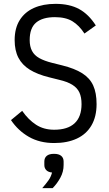

<svg xmlns="http://www.w3.org/2000/svg" viewBox="-20 -730 565 996"><path d="M261 12Q186 12 130 -20Q74 -52 37 -107L95 -155Q127 -109 167 -83Q207 -57 261 -57Q331 -57 367 -90.5Q403 -124 403 -190Q403 -226 392 -250Q381 -274 355.5 -290Q330 -306 287 -316L235 -329Q174 -344 134.5 -368.5Q95 -393 75.5 -430.5Q56 -468 56 -522Q56 -584 82.5 -626Q109 -668 156.5 -689Q204 -710 268 -710Q341 -710 390.5 -683Q440 -656 477 -598L418 -556Q391 -598 356 -619.5Q321 -641 265 -641Q201 -641 167.5 -613Q134 -585 134 -522Q134 -489 146 -466Q158 -443 184 -428.5Q210 -414 250 -404L302 -391Q367 -375 406.5 -350Q446 -325 463.5 -286.5Q481 -248 481 -190Q481 -125 454.5 -79.5Q428 -34 378.5 -11Q329 12 261 12ZM260 68Q285 68 297.5 78.5Q310 89 310 108V126Q310 161 293 192Q276 223 253 246H199Q219 223 231.5 205.5Q244 188 250 165Q230 163 220 152.5Q210 142 210 126V108Q210 89 222.5 78.5Q235 68 260 68Z"/></svg>

Font: IBM Plex Sans Condensed
Style: Regular
Weight: 400
Width: 3
Designer: Mike Abbink, Paul van der Laan, Pieter van Rosmalen
Foundry: Bold Monday
Version: Version 3.201